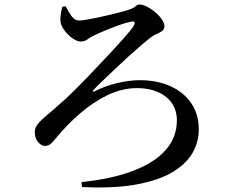

<svg xmlns="http://www.w3.org/2000/svg" viewBox="-20 -785 1040 850"><path d="M341 21Q477 7 571.5 -29.5Q666 -66 714.5 -122Q763 -178 763 -252Q763 -297 740.5 -329Q718 -361 678 -378Q638 -395 587 -395Q521 -395 456.5 -364Q392 -333 334 -282.5Q276 -232 229 -175Q217 -160 206 -149.5Q195 -139 179 -139Q163 -139 148.5 -156Q134 -173 134 -201Q134 -219 148 -236.5Q162 -254 187 -274.5Q212 -295 244 -324Q269 -345 305 -380.5Q341 -416 381.5 -458.5Q422 -501 460.5 -542Q499 -583 527.5 -615.5Q556 -648 567 -663Q578 -679 576 -686Q574 -693 556 -688Q541 -685 519.5 -678Q498 -671 474 -661.5Q450 -652 428 -642.5Q406 -633 391 -625Q378 -619 366 -610Q354 -601 338 -601Q325 -601 309.5 -610Q294 -619 280.5 -632.5Q267 -646 258 -661.5Q249 -677 248 -690Q246 -705 249 -722.5Q252 -740 256 -755L271 -757Q282 -734 296.5 -714Q311 -694 330 -694Q341 -694 364 -698Q387 -702 416 -708Q445 -714 473 -721Q501 -728 523.5 -734Q546 -740 556 -744Q573 -750 580.5 -757.5Q588 -765 597 -765Q613 -765 632 -755Q651 -745 668.5 -730Q686 -715 697 -698.5Q708 -682 708 -669Q708 -656 698.5 -648.5Q689 -641 675.5 -635.5Q662 -630 651 -622Q636 -611 609 -588Q582 -565 549.5 -535.5Q517 -506 486 -476.5Q455 -447 430.5 -423.5Q406 -400 395 -388Q389 -382 391 -380Q393 -378 400 -381Q444 -404 498 -417Q552 -430 600 -430Q674 -430 733 -404Q792 -378 826 -329Q860 -280 860 -211Q860 -157 832.5 -108.5Q805 -60 744.5 -23.5Q684 13 584.5 31.5Q485 50 343 43Z"/></svg>

Font: Noto Serif HK ExtraLight SemiBold
Style: Regular
Weight: 600
Version: Version 2.002-H1;hotconv 1.1.0;makeotfexe 2.6.0